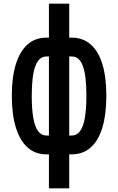

<svg xmlns="http://www.w3.org/2000/svg" viewBox="-20 -820 640 1040"><path d="M245 200V16H231Q171 16 129.5 -21Q88 -58 66 -129Q44 -200 44 -301Q44 -402 66 -472.5Q88 -543 129.5 -579.5Q171 -616 231 -616H245V-800H355V-616H369Q429 -616 471 -579.5Q513 -543 534.5 -472.5Q556 -402 556 -301Q556 -200 534.5 -129Q513 -58 471 -21Q429 16 369 16H355V200ZM231 -86H245V-514H231Q191 -514 171.5 -462Q152 -410 152 -301Q152 -228 160.5 -180.5Q169 -133 186.5 -109.5Q204 -86 231 -86ZM355 -86H369Q396 -86 413.5 -109.5Q431 -133 439.5 -180.5Q448 -228 448 -301Q448 -410 429 -462Q410 -514 369 -514H355Z"/></svg>

Font: Martian Mono Condensed
Style: Regular
Weight: 400
Width: 3
Designer: Roman Shamin
Foundry: Evil Martians
Version: Version 1.000